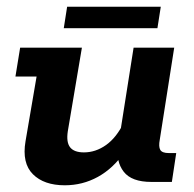

<svg xmlns="http://www.w3.org/2000/svg" viewBox="-20 -542 579 572"><path d="M173 10Q111 10 78 -23Q45 -56 56 -121L89 -314H26L40 -400H224L182 -151Q177 -118 189 -103Q201 -88 230 -88Q265 -88 296 -110Q327 -132 349 -177L337 -140L378 -400H499L456 -126Q452 -105 457.5 -95.5Q463 -86 483 -86H505L492 0H431Q372 0 348.5 -30.5Q325 -61 332 -107L334 -123L351 -89Q317 -40 271.5 -15Q226 10 173 10ZM170 -458 180 -522H459L449 -458Z"/></svg>

Font: Rokkitt SemiBold
Style: Bold Italic
Weight: 700
Italic angle: -9°
Version: Version 3.103